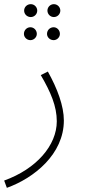

<svg xmlns="http://www.w3.org/2000/svg" viewBox="-29 -673 409 923"><path d="M119 -591C136 -591 150 -605 150 -622C150 -639 136 -653 119 -653C101 -653 87 -639 87 -622C87 -605 101 -591 119 -591ZM230 -591C247 -591 261 -605 261 -622C261 -639 247 -653 230 -653C213 -653 199 -639 199 -622C199 -605 213 -591 230 -591ZM117 -480C134 -480 148 -494 148 -510C148 -528 134 -542 117 -542C100 -542 86 -528 86 -510C86 -494 100 -480 117 -480ZM229 -480C245 -480 259 -494 259 -510C259 -528 245 -542 229 -542C211 -542 197 -528 197 -510C197 -494 211 -480 229 -480ZM4 230C135 183 278 68 278 -94C278 -163 247 -247 201 -329L167 -312C215 -230 244 -162 244 -90C244 26 146 139 -9 195Z"/></svg>

Font: Noto Sans Arabic ExtLt
Style: Regular
Weight: 200
Designer: Monotype Design Team, Nadine Chahine, Nizar Qandah and Khaled Hosny
Foundry: Monotype Imaging Inc.
Version: Version 2.012